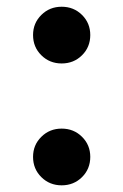

<svg xmlns="http://www.w3.org/2000/svg" viewBox="-20 -538 364 567"><path d="M162.1 9.3Q126.5 9.3 102.1 -14.9Q77.6 -39.1 77.6 -74.7Q77.6 -109.9 102.1 -134Q126.5 -158.2 162.1 -158.2Q197.8 -158.2 222.2 -134Q246.6 -109.9 246.6 -74.7Q246.6 -39.1 222.2 -14.9Q197.8 9.3 162.1 9.3ZM162.1 -350.6Q126.5 -350.6 102.1 -374.8Q77.6 -398.9 77.6 -434.6Q77.6 -469.7 102.1 -493.9Q126.5 -518.1 162.1 -518.1Q197.8 -518.1 222.2 -493.9Q246.6 -469.7 246.6 -434.6Q246.6 -398.9 222.2 -374.8Q197.8 -350.6 162.1 -350.6Z"/></svg>

Font: Inter 16pt
Style: Bold
Weight: 700
Version: Version 4.001;git-66647c0bb